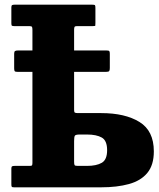

<svg xmlns="http://www.w3.org/2000/svg" viewBox="-20 -800 678 820"><path d="M40 0Q32 0 30.2 -2.5Q28.5 -5 28.5 -13V-80.5Q28.5 -88 32 -89.8Q35.5 -91.5 42.5 -91.5H107.5Q115.5 -91.5 117 -94.5Q118.5 -97.5 118.5 -105V-493H56.5Q45.5 -493 43 -495.8Q40.5 -498.5 40.5 -508V-570.5Q40.5 -579.5 44.2 -582Q48 -584.5 57.5 -584.5H118.5V-671.5Q118.5 -681 116.8 -684.8Q115 -688.5 105.5 -688.5H41Q33.5 -688.5 31 -690.2Q28.5 -692 28.5 -700.5V-768Q28.5 -776 31.5 -778Q34.5 -780 42 -780H373.5Q383.5 -780 385.5 -778Q387.5 -776 387.5 -765V-703Q387.5 -692.5 387 -690.5Q386.5 -688.5 376 -688.5H309Q300.5 -688.5 298.5 -685.2Q296.5 -682 296.5 -673.5V-584.5H433.5Q444 -584.5 446.5 -582Q449 -579.5 449 -570.5V-509.5Q449 -500.5 446.5 -496.8Q444 -493 432 -493H296.5V-329.5Q296.5 -320.5 300.2 -318.8Q304 -317 313.5 -317H412Q514 -317 575.5 -279.2Q637 -241.5 637 -153.5Q637 -95 609.2 -61.5Q581.5 -28 530.8 -14Q480 0 412 0ZM351.5 -91.5Q392 -91.5 414.8 -104.8Q437.5 -118 437.5 -158.5Q437.5 -199.5 414.8 -212.5Q392 -225.5 351.5 -225.5H321Q303 -225.5 299.8 -220.5Q296.5 -215.5 296.5 -197.5V-109.5Q296.5 -97.5 298.8 -94.5Q301 -91.5 313 -91.5Z"/></svg>

Font: Besley* Heavy
Style: Regular
Weight: 800
Designer: Owen Earl
Foundry: indestructible type*
Version: Version 3.000; ttfautohint (v1.8.3)